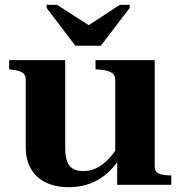

<svg xmlns="http://www.w3.org/2000/svg" viewBox="-20 -768 750 798"><path d="M293 -578H399L519 -735V-748H478L313 -640H385L217 -748H174V-735ZM251 -518V-153Q251 -119 259 -97.5Q267 -76 283.5 -66.5Q300 -57 326 -57Q355 -57 381 -69.5Q407 -82 431 -107Q455 -132 476 -169L485 -120Q460 -79 428 -50Q396 -21 355.5 -5.5Q315 10 266 10Q212 10 171.5 -9Q131 -28 109 -65.5Q87 -103 87 -158V-435Q87 -456 75 -465Q63 -474 33 -478L18 -480V-518ZM623 -518V-76Q623 -62 630 -54Q637 -46 650 -43Q663 -40 682 -39H692V0H467V-110L459 -111V-435Q459 -456 444.5 -465.5Q430 -475 400 -478L377 -480V-518Z"/></svg>

Font: Roboto Serif 120pt Expanded SemiBold
Style: Regular
Weight: 600
Width: 7
Designer: Greg Gazdowicz
Foundry: Commercial Type
Version: Version 1.008